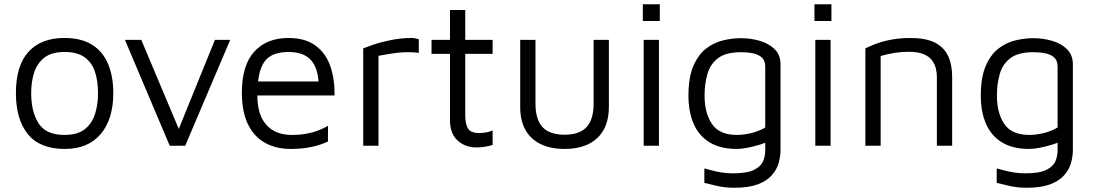

<svg xmlns="http://www.w3.org/2000/svg" viewBox="-20 -687 5157 905"><path d="M285 15Q168 15 111.5 -54.5Q55 -124 55 -248Q55 -378 114.5 -443Q174 -508 283 -508Q364 -508 415 -475.5Q466 -443 490 -384.5Q514 -326 514 -248Q514 -125 454.5 -55Q395 15 285 15ZM284 -51Q345 -51 379 -77.5Q413 -104 427.5 -148.5Q442 -193 442 -248Q442 -307 427 -350.5Q412 -394 377.5 -418Q343 -442 284 -442Q224 -442 190 -416Q156 -390 141.5 -346.5Q127 -303 127 -248Q127 -160 162 -105.5Q197 -51 284 -51Z M780 0 569 -499H646L830 -62L814 -58L993 -499H1065L853 0Z M1351 15Q1280 15 1228 -14.5Q1176 -44 1148 -103Q1120 -162 1120 -250Q1120 -379 1178.5 -443.5Q1237 -508 1339 -508Q1419 -508 1467.5 -472Q1516 -436 1537 -375Q1558 -314 1557 -237H1156L1161 -303H1510L1482 -293Q1479 -368 1444.5 -405Q1410 -442 1339 -442Q1290 -442 1257.5 -424Q1225 -406 1209 -361.5Q1193 -317 1193 -237Q1193 -146 1235.5 -98.5Q1278 -51 1355 -51Q1392 -51 1423 -56.5Q1454 -62 1480 -72Q1506 -82 1526 -94V-20Q1490 -3 1446.5 6Q1403 15 1351 15Z M1692 0V-459Q1704 -464 1738.5 -476Q1773 -488 1821.5 -498Q1870 -508 1922 -508Q1930 -508 1938 -506Q1946 -504 1954 -502V-438Q1928 -441 1903.5 -441Q1879 -441 1856 -438.5Q1833 -436 1810 -432Q1787 -428 1764 -424V0Z M2226 8Q2173 8 2137 -24.5Q2101 -57 2101 -121V-433H2014V-499H2101V-640H2173V-499H2302V-433H2173V-144Q2173 -102 2186 -81Q2199 -60 2239 -60Q2257 -60 2274 -63.5Q2291 -67 2302 -72V-4Q2288 1 2266.5 4.5Q2245 8 2226 8Z M2641 15Q2575 15 2528 -8Q2481 -31 2456.5 -75Q2432 -119 2432 -183V-499H2504V-199Q2504 -123 2537.5 -87.5Q2571 -52 2641 -52Q2711 -52 2744.5 -87.5Q2778 -123 2778 -199V-499H2850V-183Q2850 -88 2795.5 -36.5Q2741 15 2641 15Z M3014 0V-499H3086V0ZM3010 -588V-667H3090V-588Z M3453 15Q3376 15 3325.5 -15.5Q3275 -46 3250 -102.5Q3225 -159 3225 -236Q3225 -322 3248 -375.5Q3271 -429 3307.5 -457.5Q3344 -486 3387.5 -496.5Q3431 -507 3472 -507Q3519 -507 3561.5 -494.5Q3604 -482 3631.5 -455Q3659 -428 3659 -383V21Q3659 51 3650 82Q3641 113 3617.5 139.5Q3594 166 3551.5 182Q3509 198 3442 198Q3399 198 3363 190Q3327 182 3300 175V107Q3316 111 3336.5 116.5Q3357 122 3381.5 126Q3406 130 3434 130Q3502 130 3534.5 113.5Q3567 97 3577 72.5Q3587 48 3587 23V-50L3612 -25Q3593 -15 3564 -6Q3535 3 3505 9Q3475 15 3453 15ZM3453 -51Q3485 -51 3520.5 -59.5Q3556 -68 3587 -86V-373Q3587 -401 3571.5 -415.5Q3556 -430 3530 -435.5Q3504 -441 3474 -441Q3401 -441 3364 -412.5Q3327 -384 3314 -337Q3301 -290 3301 -236Q3301 -154 3336 -102.5Q3371 -51 3453 -51Z M3823 0V-499H3895V0ZM3819 -588V-667H3899V-588Z M4059 -459Q4083 -471 4108.5 -480.5Q4134 -490 4160.5 -496Q4187 -502 4214.5 -505Q4242 -508 4270 -508Q4343 -508 4386 -486.5Q4429 -465 4448.5 -424Q4468 -383 4468 -325V0H4396V-325Q4396 -343 4391.5 -363Q4387 -383 4374 -401.5Q4361 -420 4334 -431.5Q4307 -443 4262 -443Q4231 -443 4198 -438Q4165 -433 4131 -423V0H4059Z M4831 15Q4754 15 4703.5 -15.5Q4653 -46 4628 -102.5Q4603 -159 4603 -236Q4603 -322 4626 -375.5Q4649 -429 4685.5 -457.5Q4722 -486 4765.5 -496.5Q4809 -507 4850 -507Q4897 -507 4939.5 -494.5Q4982 -482 5009.5 -455Q5037 -428 5037 -383V21Q5037 51 5028 82Q5019 113 4995.5 139.5Q4972 166 4929.5 182Q4887 198 4820 198Q4777 198 4741 190Q4705 182 4678 175V107Q4694 111 4714.5 116.5Q4735 122 4759.5 126Q4784 130 4812 130Q4880 130 4912.5 113.5Q4945 97 4955 72.5Q4965 48 4965 23V-50L4990 -25Q4971 -15 4942 -6Q4913 3 4883 9Q4853 15 4831 15ZM4831 -51Q4863 -51 4898.5 -59.5Q4934 -68 4965 -86V-373Q4965 -401 4949.5 -415.5Q4934 -430 4908 -435.5Q4882 -441 4852 -441Q4779 -441 4742 -412.5Q4705 -384 4692 -337Q4679 -290 4679 -236Q4679 -154 4714 -102.5Q4749 -51 4831 -51Z"/></svg>

Font: Maven Pro
Style: Regular
Weight: 400
Designer: Joe Prince
Foundry: Joe Prince
Version: Version 2.103